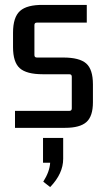

<svg xmlns="http://www.w3.org/2000/svg" viewBox="-20 -517 421 781"><path d="M245 3H41V-66H262Q272 -66 272 -76V-205Q272 -215 262 -215H154Q88 -215 60.5 -239.5Q33 -264 33 -325V-384Q33 -447 61.5 -472.5Q90 -498 156 -497H333V-425H130Q120 -425 120 -415V-293Q120 -283 130 -283H237Q303 -283 330.5 -259Q358 -235 358 -174V-101Q358 -44 331.5 -20.5Q305 3 245 3ZM155 145V44H237V129Q237 189 184 244L156 222Q182 181 184 145Z"/></svg>

Font: Gemunu Libre Medium
Style: Regular
Weight: 500
Designer: Puspanada Ekanayake, Sola Matas, Pathum Egodawatta, Kosala Senevirathne
Foundry: mooniak
Version: Version 1.100